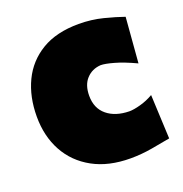

<svg xmlns="http://www.w3.org/2000/svg" viewBox="-115 -706 786 823"><g transform="rotate(-20 278.5 -295.0)"><path d="M344.2 13.7Q244.1 13.7 172.9 -25.4Q101.6 -64.5 64 -133.3Q26.4 -202.1 26.4 -291.5Q26.4 -381.8 60.1 -452.4Q93.8 -522.9 161.4 -563.5Q229 -604 330.6 -604Q388.2 -604 440.9 -590.6Q493.7 -577.1 530.8 -564L514.2 -357.4Q459 -383.3 418.9 -394.5Q378.9 -405.8 358.9 -405.8Q319.3 -403.3 293.7 -375.7Q268.1 -348.1 268.1 -298.8Q268.1 -241.7 306.2 -210.2Q344.2 -178.7 407.7 -177.7Q427.7 -177.7 459 -186.3Q490.2 -194.8 518.6 -211.4L527.8 -10.3Q492.2 -3.4 442.9 5.1Q393.6 13.7 344.2 13.7Z"/></g></svg>

Font: Pinar-DS3-FD Black
Style: Regular
Weight: 900
Designer: Amin Abedi
Version: Version 3.000